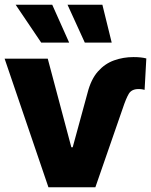

<svg xmlns="http://www.w3.org/2000/svg" viewBox="-22 -795 642 815"><path d="M-2.4 -545.9H180.7L280.8 -169.9H286.6L349.6 -400.9Q364.3 -458.5 393.8 -491.7Q423.3 -524.9 462.4 -538.8Q501.5 -552.7 544.4 -552.7Q578.1 -552.7 599.1 -546.9L591.8 -413.6Q587.9 -414.6 581.8 -415.8Q575.7 -417 565.9 -417Q537.1 -417 525.1 -397.5Q513.2 -377.9 499 -335L382.8 0H183.6ZM152.8 -614.3 44.4 -774.9H199.7L271.5 -614.3ZM337.9 -614.3 264.6 -774.9H412.6L452.1 -614.3Z"/></svg>

Font: Inter Tight ExtraBold
Style: Regular
Weight: 800
Designer: Rasmus Andersson
Foundry: rsms
Version: Version 3.004; ttfautohint (v1.8.4.7-5d5b)